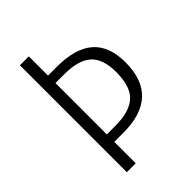

<svg xmlns="http://www.w3.org/2000/svg" viewBox="-202 -778 870 870"><g transform="rotate(-45 233.0 -342.5)"><path d="M202.1 -562Q319.8 -562 377.9 -511.2Q436 -460.4 436 -356Q436 -137.2 202.1 -137.2H145V0H87.9V-685.1H145V-562ZM200.2 -185.1Q289.1 -185.1 332 -223.1Q375 -261.2 375 -355Q375 -439.5 333.5 -476.8Q292 -514.2 202.1 -514.2H145V-185.1Z"/></g></svg>

Font: Fira Sans Compressed Light
Style: Regular
Weight: 300
Width: 1
Designer: Carrois Corporate & Edenspiekermann AG
Foundry: Carrois Corporate GbR & Edenspiekermann AG
Version: Version 4.203;PS 004.203;hotconv 1.0.88;makeotf.lib2.5.64775